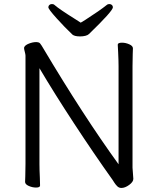

<svg xmlns="http://www.w3.org/2000/svg" viewBox="-20 -916 778 949"><path d="M564 -657Q562 -687 562 -695Q562 -705 583 -705Q601 -705 619 -697Q637 -689 637 -677Q637 -661 636 -649L635 -588V-87L637 -60L639 -32Q639 -17 618.5 -2Q598 13 580 13Q568 13 559.5 4.5Q551 -4 545 -13.5Q539 -23 537 -26Q445 -155 346 -306Q247 -457 175 -579V-105Q175 -79 177 -37L178 1Q178 11 158 11Q140 11 122 3Q104 -5 104 -17Q104 -33 105 -45L106 -106V-641Q106 -647 102.5 -660Q99 -673 99 -678Q99 -682 100 -683Q104 -693 123 -700.5Q142 -708 159 -708Q165 -708 168 -707Q174 -706 178 -701.5Q182 -697 185.5 -691Q189 -685 191 -682Q392 -344 566 -104V-589Q566 -615 564 -657ZM402 -818Q475 -865 507 -891Q512 -896 520 -896Q528 -896 533 -891.5Q538 -887 538 -880Q538 -862 420 -748Q414 -742 402 -739Q390 -736 376 -736Q349 -736 338 -745Q299 -782 259 -826.5Q219 -871 219 -880Q219 -887 224 -891.5Q229 -896 237 -896Q245 -896 250 -891Q274 -870 351 -822L379 -804Q399 -817 402 -818Z"/></svg>

Font: Iansui 0.93
Style: Regular
Weight: 400
Designer: But Ko / Fontworks Inc.
Foundry: zi-hi.com / Fontworks Inc.
Version: Version 0.931